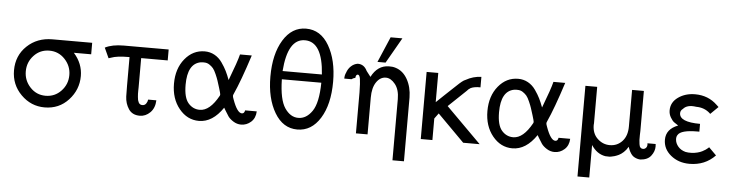

<svg xmlns="http://www.w3.org/2000/svg" viewBox="-50 -942 5151 1348"><g transform="rotate(5 2525.5 -268.0)"><path d="M42 -232Q42 -336 113.5 -404Q185 -472 292 -472H572V-391H450Q513 -320 513 -232Q513 -136 446.5 -63.5Q380 9 278 9Q182 9 112 -61Q42 -131 42 -232ZM125 -232Q125 -168 169 -120.5Q213 -73 278 -73Q343 -73 387.5 -120Q432 -167 432 -232Q432 -296 387.5 -343.5Q343 -391 278 -391Q213 -391 169 -344Q125 -297 125 -232Z M663 -446Q713 -472 795 -472H1111V-395H924V-188Q924 -183 923.5 -167Q923 -151 923.5 -143.5Q924 -136 925 -121.5Q926 -107 928 -99.5Q930 -92 934 -83.5Q938 -75 945 -71Q952 -67 961 -67Q978 -67 987.5 -81Q997 -95 998 -109H1056Q1054 -54 1022 -22.5Q990 9 949 9Q896 9 870.5 -29.5Q845 -68 843 -117Q842 -142 842 -194V-395Q793 -395 763 -391Q733 -387 715 -380L696 -374Z M1365 -481Q1403 -481 1434.5 -463.5Q1466 -446 1488 -414.5Q1510 -383 1523 -356.5Q1536 -330 1549 -295Q1601 -431 1613 -481H1696Q1636 -295 1593 -201Q1589 -193 1589 -187Q1589 -180 1596 -162Q1629 -70 1662 -70Q1679 -70 1683 -93H1765Q1763 -45 1732.5 -18Q1702 9 1663 9Q1634 9 1608.5 -7Q1583 -23 1570.5 -41Q1558 -59 1547 -78.5Q1536 -98 1535 -99Q1462 9 1366 9Q1283 9 1226 -61Q1169 -131 1169 -237Q1169 -343 1225.5 -412Q1282 -481 1365 -481ZM1251 -236Q1251 -145 1284 -107Q1317 -69 1365 -69Q1436 -69 1497 -180Q1499 -183 1499 -190Q1499 -196 1487 -235Q1476 -270 1471 -285.5Q1466 -301 1454 -328.5Q1442 -356 1431.5 -368.5Q1421 -381 1404.5 -392Q1388 -403 1368 -403Q1360 -404 1343 -402Q1251 -385 1251 -236Z M1839 -345Q1839 -504 1899.5 -603Q1960 -702 2060 -702Q2163 -702 2222 -600.5Q2281 -499 2281 -347Q2281 -187 2220 -89Q2159 9 2059 9Q1958 9 1898.5 -91.5Q1839 -192 1839 -345ZM1921 -333V-330Q1924 -190 1963.5 -131.5Q2003 -73 2059 -73Q2116 -73 2156.5 -132Q2197 -191 2199 -333ZM1921 -391H2198Q2183 -620 2059 -620Q1938 -620 1921 -391Z M2579 -513 2656 -693H2739L2636 -513ZM2357 -376Q2357 -400 2366 -418Q2375 -446 2395.5 -465Q2416 -484 2442 -488Q2487 -489 2509 -443Q2534 -412 2539 -404Q2582 -488 2662 -489Q2687 -490 2709 -483Q2762 -467 2793 -412Q2824 -357 2825 -284V166H2744V-265Q2744 -332 2713.5 -370Q2683 -408 2648 -408Q2608 -408 2581 -368.5Q2554 -329 2554 -259V0H2472V-289Q2471 -357 2466.5 -384Q2462 -411 2450 -412Q2436 -412 2434 -388Q2417 -384 2408 -376Z M2929 0V-473H3011V-267Q3038 -293 3065.5 -319Q3093 -345 3108.5 -359.5Q3124 -374 3140 -389Q3156 -404 3164 -411.5Q3172 -419 3180.5 -425.5Q3189 -432 3194.5 -435.5Q3200 -439 3206 -441Q3257 -470 3315 -472V-398Q3273 -399 3247 -387Q3230 -377 3221 -365Q3213 -357 3097 -247L3344 0H3228L3039 -190L3011 -152V0Z M3574 -481Q3612 -481 3643.5 -463.5Q3675 -446 3697 -414.5Q3719 -383 3732 -356.5Q3745 -330 3758 -295Q3810 -431 3822 -481H3905Q3845 -295 3802 -201Q3798 -193 3798 -187Q3798 -180 3805 -162Q3838 -70 3871 -70Q3888 -70 3892 -93H3974Q3972 -45 3941.5 -18Q3911 9 3872 9Q3843 9 3817.5 -7Q3792 -23 3779.5 -41Q3767 -59 3756 -78.5Q3745 -98 3744 -99Q3671 9 3575 9Q3492 9 3435 -61Q3378 -131 3378 -237Q3378 -343 3434.5 -412Q3491 -481 3574 -481ZM3460 -236Q3460 -145 3493 -107Q3526 -69 3574 -69Q3645 -69 3706 -180Q3708 -183 3708 -190Q3708 -196 3696 -235Q3685 -270 3680 -285.5Q3675 -301 3663 -328.5Q3651 -356 3640.5 -368.5Q3630 -381 3613.5 -392Q3597 -403 3577 -403Q3569 -404 3552 -402Q3460 -385 3460 -236Z M4048 166V-473H4130L4131 -472V-216Q4131 -214 4130.5 -210Q4130 -206 4130 -204Q4130 -144 4167.5 -108.5Q4205 -73 4254 -73Q4307 -73 4342 -111Q4377 -149 4377 -215V-473H4459L4460 -472V-191Q4460 -185 4459 -162Q4458 -139 4459 -127Q4460 -115 4462 -98.5Q4464 -82 4471 -74.5Q4478 -67 4489 -67Q4501 -67 4509.5 -76Q4518 -85 4518 -99L4517 -109H4575Q4576 -102 4576 -91Q4576 -57 4552 -25.5Q4528 6 4476 9Q4460 8 4446.5 2.5Q4433 -3 4425 -9.5Q4417 -16 4409.5 -27Q4402 -38 4399.5 -44Q4397 -50 4392.5 -61Q4388 -72 4388 -73Q4375 -50 4357.5 -34Q4340 -18 4324 -10.5Q4308 -3 4294.5 1Q4281 5 4270.5 6.5Q4260 8 4259 8Q4236 8 4230 7Q4170 -3 4131 -63V166Z M4637 -145Q4637 -220 4721 -252Q4702 -264 4690.5 -272.5Q4679 -281 4665.5 -303.5Q4652 -326 4652 -353Q4652 -410 4702 -445.5Q4752 -481 4821 -481Q4914 -481 4977 -420L4992 -406L4938 -353Q4937 -354 4935 -355.5Q4933 -357 4933 -358Q4893 -394 4836 -394Q4772 -404 4744 -371Q4727 -359 4727 -340Q4727 -277 4873 -277V-222H4858Q4743 -222 4722 -185Q4713 -172 4715 -151Q4717 -126 4736 -103.5Q4755 -81 4788 -72Q4807 -68 4831 -69Q4853 -70 4872.5 -75Q4892 -80 4905.5 -87Q4919 -94 4928 -100Q4937 -106 4943.5 -112Q4950 -118 4951 -119L5004 -66Q4932 9 4823 9Q4745 9 4691 -35.5Q4637 -80 4637 -145Z"/></g></svg>

Font: Coval
Style: Light
Weight: 300
Foundry: Context Ltd
Version: Version 001.000